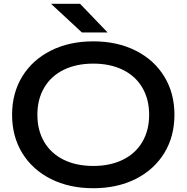

<svg xmlns="http://www.w3.org/2000/svg" viewBox="-20 -983 988 1017"><path d="M44 -375Q44 -490 98 -578Q152 -666 249.5 -715Q347 -764 474 -764Q601 -764 698.5 -715Q796 -666 850 -578Q904 -490 904 -375Q904 -260 850 -172Q796 -84 698.5 -35Q601 14 474 14Q347 14 249.5 -35Q152 -84 98 -172Q44 -260 44 -375ZM770 -375Q770 -457 734 -518.5Q698 -580 631 -613Q564 -646 474 -646Q384 -646 317 -613Q250 -580 214 -518.5Q178 -457 178 -375Q178 -293 214 -231.5Q250 -170 317 -137Q384 -104 474 -104Q564 -104 631 -137Q698 -170 734 -231.5Q770 -293 770 -375ZM550 -811H414L250 -963H404Z"/></svg>

Font: Unbounded Variable
Style: Regular
Weight: 400
Designer: Luke Prowse, Jean-Baptiste Morizot, Fátima Lázaro, Florian Runge
Foundry: NaN
Version: Version 1.600;FEAKit 1.0